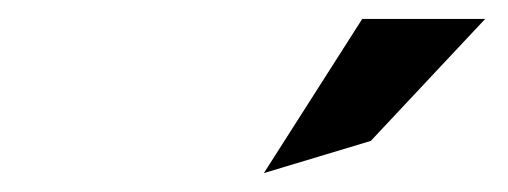

<svg xmlns="http://www.w3.org/2000/svg" viewBox="-20 -777 537 203"><path d="M259 -594 372 -628 493 -757H363Z"/></svg>

Font: Charger Monospace
Style: Regular
Weight: 400
Designer: Jasper
Foundry: Cannot Into Space Fonts
Version: Version 0.980